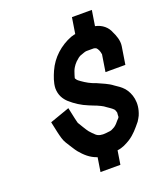

<svg xmlns="http://www.w3.org/2000/svg" viewBox="-161 -915 955 1116"><g transform="rotate(-20 316.5 -356.5)"><path d="M395.1 -708C384.7 -705 384.7 -705 374.2 -702C304.6 -674.8 245.2 -622.9 213.3 -551C200.6 -521.6 186.8 -487.3 185.6 -452C185.9 -409.9 203.9 -380.8 228.7 -358C258.4 -332 292.8 -309.2 333.4 -293C345.6 -288 345.6 -288 357.8 -283C373.1 -277.6 386.3 -271.7 400 -265C407.3 -261 407.3 -261 414.7 -257C418.9 -254.3 423.1 -251.3 427.3 -248C441.7 -237.3 453.3 -231.6 465.7 -219C471.3 -212.4 472.1 -206.2 475.2 -197C475.1 -192.3 474.7 -187.7 474 -183C474.2 -180.3 474.1 -177.7 473.7 -175C473.5 -173.7 473 -172.7 474 -172C473 -166.1 463.9 -157.8 460.1 -154C450.8 -142.1 441.8 -131.9 429.2 -123L414 -115C404.2 -109.1 396.2 -109.6 374.7 -107C346.5 -103.5 325.9 -108.2 311.9 -121C301.4 -130.7 290.5 -141.7 281.8 -152C271.3 -164.5 246.8 -207.5 239.4 -219C236.6 -227.2 233.9 -242.5 231.5 -251L217.1 -318L95.3 -275L109.7 -208C115.9 -182.4 121.6 -155.8 134.3 -136C141.4 -124.5 172.6 -74 181 -65C206.4 -34.8 235.7 -6.2 279.5 8L265.7 95H388.7L402.2 10C434 6.5 459.7 -7.8 483.2 -22C518.5 -44.6 541.9 -73.7 568.5 -106C575.6 -116.7 581.5 -127 586.4 -137C617.7 -210.5 596.5 -272.4 566.5 -308C548.2 -328.2 534.2 -335.8 512.3 -351C486.5 -371.3 452.6 -384 419.9 -399C387.6 -409.4 363.1 -423.7 338.6 -441C329.8 -447.9 319.4 -453.2 315.1 -463C313.3 -464.3 312.5 -465.7 312.7 -467L311.9 -468L312.3 -471C314.6 -479 314.6 -479 316.9 -487C321.2 -501.3 326.9 -518.2 334.7 -530C342.1 -541.2 344.6 -545.1 356 -557C369.8 -568.9 380 -580.6 398.4 -585C407.1 -587.8 420.8 -594 429.8 -594H473.8C478.1 -594 482.3 -592.1 485.3 -591C486.7 -591 487.6 -590.7 488.2 -590C498.2 -581.5 505.4 -564.5 507.5 -548L508.4 -547L491.6 -441H614.6L632 -551C637.3 -584.5 622.9 -620.8 611.6 -643C598.7 -677.8 567.8 -704.3 525.7 -713L540.7 -808H417.7L402 -709C400.8 -709 398.1 -708 396.9 -708Z"/></g></svg>

Font: Tape
Style: It
Weight: 500
Foundry: Cannot Into Space Fonts
Version: Version 0.97